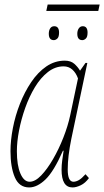

<svg xmlns="http://www.w3.org/2000/svg" viewBox="-20 -812 457 842"><path d="M183 -764 189 -792H417L411 -764ZM216 -636Q194 -636 194 -664Q194 -678 200 -687.5Q206 -697 218 -697Q239 -697 239 -669Q239 -650 231.5 -643Q224 -636 216 -636ZM341 -636Q319 -636 319 -664Q319 -678 325.5 -687.5Q332 -697 343 -697Q364 -697 364 -669Q364 -650 356.5 -643Q349 -636 341 -636ZM108 10Q64 10 45 -34.5Q26 -79 26 -149Q26 -196 36.5 -250.5Q47 -305 67.5 -357Q88 -409 117 -452Q146 -495 183 -520.5Q220 -546 264 -546Q290 -546 305.5 -532.5Q321 -519 331 -502L355 -536H363L293 -204Q285 -165 281 -131.5Q277 -98 277 -69Q277 -15 302 -15Q313 -15 325.5 -22Q338 -29 355 -48L370 -31Q354 -9 334 0.5Q314 10 298 10Q250 10 250 -68Q250 -88 253 -109.5Q256 -131 259 -151H256Q216 -60 179.5 -25Q143 10 108 10ZM110 -15Q134 -15 160.5 -42.5Q187 -70 212.5 -114Q238 -158 258 -209Q278 -260 288 -307L322 -468Q313 -493 297 -507Q281 -521 259 -521Q222 -521 190 -496Q158 -471 133 -429.5Q108 -388 90.5 -338.5Q73 -289 63.5 -239.5Q54 -190 54 -149Q54 -87 69.5 -51Q85 -15 110 -15Z"/></svg>

Font: Noto Serif ExtraCondensed Thin
Style: Italic
Weight: 100
Width: 2
Italic angle: -12°
Designer: Monotype Design Team
Foundry: Monotype Imaging Inc.
Version: Version 2.013